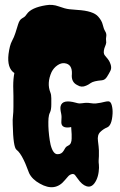

<svg xmlns="http://www.w3.org/2000/svg" viewBox="-20 -768 500 802"><path d="M261.7 -235.4Q234.4 -235.4 236.3 -260.7Q238.3 -281.2 235.4 -293.9Q230.5 -315.4 233.4 -325.2Q241.2 -354.5 296.9 -338.9Q306.6 -335.9 312.5 -335.9Q318.4 -335.9 324.2 -336.9Q341.8 -339.8 356 -337.4Q370.1 -335 380.9 -335.9Q391.6 -336.9 400.9 -338.9Q410.2 -340.8 418 -342.8Q425.8 -344.7 432.6 -344.7Q442.4 -344.7 446.8 -328.6Q451.2 -312.5 450.2 -293Q447.3 -243.2 426.8 -235.4Q412.1 -229.5 398.9 -216.8Q385.7 -204.1 389.2 -179.2Q392.6 -154.3 393.1 -140.1Q393.6 -126 393.1 -115.7Q392.6 -105.5 392.1 -98.1Q391.6 -90.8 393.1 -79.6Q394.5 -68.4 392.1 -49.8Q389.6 -31.2 382.8 -16.6Q366.2 18.6 340.8 9.8Q322.3 3.9 304.7 -21.5Q298.8 -30.3 293.5 -36.6Q288.1 -43 279.3 -40.5Q270.5 -38.1 264.2 -30.8Q257.8 -23.4 251 -15.6Q210 35.2 146.5 -1Q114.3 -18.6 101.6 -44.9Q96.7 -56.6 91.3 -71.3Q85.9 -85.9 79.1 -99.6Q63.5 -131.8 48.8 -142.6Q35.2 -153.3 33.2 -248Q32.2 -268.6 34.2 -283.7Q36.1 -298.8 36.1 -322.3V-367.2Q36.1 -388.7 35.2 -408.2Q35.2 -439.5 40 -462.9Q8.8 -483.4 15.6 -542Q20.5 -579.1 29.8 -596.2Q39.1 -613.3 44.4 -630.4Q49.8 -647.5 55.7 -666.5Q61.5 -685.5 72.3 -691.4Q83 -697.3 85.9 -701.2Q88.9 -705.1 91.8 -709Q110.4 -736.3 171.9 -746.1Q199.2 -751 225.6 -741.2Q252 -731.4 269.5 -729.5Q287.1 -727.5 302.7 -726.6Q370.1 -722.7 390.6 -698.2Q405.3 -681.6 409.2 -664.6Q413.1 -647.5 419.4 -637.2Q425.8 -627 423.8 -615.7Q421.9 -604.5 423.3 -597.2Q424.8 -589.8 421.9 -582Q418.9 -574.2 416 -566.4Q410.2 -545.9 417.5 -537.1Q424.8 -528.3 430.7 -521Q436.5 -513.7 439.5 -505.9Q448.2 -486.3 441.4 -472.7Q434.6 -459 426.3 -446.3Q418 -433.6 405.3 -432.6Q371.1 -429.7 359.4 -421.4Q347.7 -413.1 339.8 -410.2Q320.3 -401.4 303.7 -412.1Q276.4 -424.8 280.3 -459Q282.2 -500 250 -503.9Q235.4 -505.9 219.7 -495.1Q204.1 -484.4 195.3 -466.8Q174.8 -420.9 190.4 -381.8Q194.3 -372.1 194.3 -357.4V-332Q194.3 -309.6 189 -298.8Q183.6 -288.1 182.6 -273.9Q181.6 -259.8 182.1 -241.2Q182.6 -222.7 185.1 -201.7Q187.5 -180.7 191.4 -163.1Q202.1 -122.1 221.7 -124Q237.3 -124 246.1 -138.7Q249 -144.5 252.9 -150.4Q256.8 -156.2 264.6 -159.7Q272.5 -163.1 275.9 -170.9Q279.3 -178.7 279.3 -189.5Q280.3 -201.2 277.3 -237.3Q269.5 -235.4 261.7 -235.4Z"/></svg>

Font: Creepster Caps
Style: Regular
Weight: 400
Designer: Font Diner, Inc
Foundry: Font Diner, Inc
Version: Version 1.000